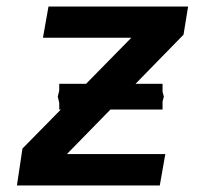

<svg xmlns="http://www.w3.org/2000/svg" viewBox="-20 -570 640 590"><path d="M49 -113.5 167 -233.5H162V-254L157.5 -273L162 -291.5V-312.5H244.5L383.5 -454H112L129 -550H558L544 -463.5L396.5 -312.5H479.5V-288L483.5 -273L479.5 -258V-233.5H319.5L185.5 -96.5H488L471 0H32Z"/></svg>

Font: JuliaMono SemiBold
Style: Italic
Weight: 600
Italic angle: -9°
Monospace: yes
Designer: cormullion
Foundry: corm
Version: Version 0.056; ttfautohint (v1.8.4)